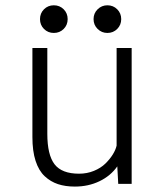

<svg xmlns="http://www.w3.org/2000/svg" viewBox="-20 -678 610 708"><path d="M214.8 -571.2Q200 -556.5 178.5 -556.5Q157 -556.5 142.2 -571.2Q127.5 -586 127.5 -607.5Q127.5 -629 142.2 -643.8Q157 -658.5 178.5 -658.5Q200 -658.5 214.8 -643.8Q229.5 -629 229.5 -607.5Q229.5 -586 214.8 -571.2ZM376 -556.5Q355 -556.5 340 -571.2Q325 -586 325 -607.5Q325 -629 340 -643.8Q355 -658.5 376 -658.5Q397.5 -658.5 412.2 -643.8Q427 -629 427 -607.5Q427 -586 412.2 -571.2Q397.5 -556.5 376 -556.5ZM256 10Q221 10 193.8 1Q166.5 -8 144.8 -28.2Q123 -48.5 111.2 -84.8Q99.5 -121 99.5 -172.5V-501H154.5V-184.5Q154.5 -107 181.2 -72.2Q208 -37.5 271.5 -37.5Q301 -37.5 326.5 -48Q352 -58.5 368.8 -75Q385.5 -91.5 396 -108.5Q406.5 -125.5 410 -141V-501H465.5V0H416L412.5 -64.5Q388 -29.5 347 -9.8Q306 10 256 10Z"/></svg>

Font: League Mono Narrow UltraLight
Style: Regular
Weight: 200
Width: 3
Designer: Tyler Finck
Foundry: The League of Moveable Type / Tyler Finck
Version: Version 2.210